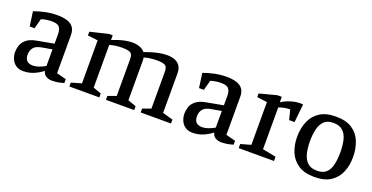

<svg xmlns="http://www.w3.org/2000/svg" viewBox="-26 -1010 2958 1528"><g transform="rotate(20 1453.0 -246.0)"><path d="M166 11Q131 11 106 -6Q81 -23 68.5 -51.5Q56 -80 56 -112Q56 -137 65 -166Q74 -195 102 -219Q130 -243 183 -253L329 -280V-360Q329 -399 313 -419.5Q297 -440 249 -440Q228 -440 204.5 -436.5Q181 -433 160 -426L137 -341H96L79 -464Q123 -480 172 -490.5Q221 -501 273 -501Q320 -501 355 -490.5Q390 -480 409 -455.5Q428 -431 428 -387V-66L509 -45V-12Q479 -3 454.5 0.5Q430 4 408 4Q381 4 359 -9Q337 -22 331 -50Q294 -22 253.5 -5.5Q213 11 166 11ZM223 -57Q250 -57 279.5 -68Q309 -79 329 -91V-232L239 -216Q192 -207 174.5 -182.5Q157 -158 157 -127Q157 -88 175.5 -72.5Q194 -57 223 -57Z M556 0V-33L642 -58V-422L556 -432V-464L709 -501H741V-461Q760 -469 788 -478.5Q816 -488 848 -494.5Q880 -501 910 -501Q941 -501 970 -491Q999 -481 1016 -459Q1037 -467 1068 -477Q1099 -487 1134.5 -494Q1170 -501 1203 -501Q1242 -501 1270 -489.5Q1298 -478 1313.5 -454Q1329 -430 1329 -393V-58L1417 -33V0H1160V-33L1230 -58V-371Q1230 -408 1212.5 -421Q1195 -434 1140 -434Q1111 -434 1082 -430Q1053 -426 1032 -419Q1033 -414 1034 -407Q1035 -400 1035 -391V-58L1105 -33V0H866V-33L936 -58V-371Q936 -409 918 -421.5Q900 -434 844 -434Q817 -434 789 -430Q761 -426 741 -419V-58L810 -33V0Z M1600 11Q1565 11 1540 -6Q1515 -23 1502.5 -51.5Q1490 -80 1490 -112Q1490 -137 1499 -166Q1508 -195 1536 -219Q1564 -243 1617 -253L1763 -280V-360Q1763 -399 1747 -419.5Q1731 -440 1683 -440Q1662 -440 1638.5 -436.5Q1615 -433 1594 -426L1571 -341H1530L1513 -464Q1557 -480 1606 -490.5Q1655 -501 1707 -501Q1754 -501 1789 -490.5Q1824 -480 1843 -455.5Q1862 -431 1862 -387V-66L1943 -45V-12Q1913 -3 1888.5 0.5Q1864 4 1842 4Q1815 4 1793 -9Q1771 -22 1765 -50Q1728 -22 1687.5 -5.5Q1647 11 1600 11ZM1657 -57Q1684 -57 1713.5 -68Q1743 -79 1763 -91V-232L1673 -216Q1626 -207 1608.5 -182.5Q1591 -158 1591 -127Q1591 -88 1609.5 -72.5Q1628 -57 1657 -57Z M1990 0V-35L2076 -59V-421L1990 -432V-463L2135 -501H2173V-455Q2207 -477 2248.5 -490Q2290 -503 2326 -503Q2333 -503 2340 -503Q2347 -503 2353 -502L2337 -347H2291L2270 -430Q2245 -430 2220.5 -425Q2196 -420 2175 -412V-58L2289 -36V0Z M2633 10Q2549 10 2496.5 -24.5Q2444 -59 2420 -116.5Q2396 -174 2396 -243Q2396 -315 2420 -373.5Q2444 -432 2496 -466.5Q2548 -501 2633 -501Q2720 -501 2771.5 -466.5Q2823 -432 2846.5 -373.5Q2870 -315 2870 -243Q2870 -174 2846.5 -116.5Q2823 -59 2771 -24.5Q2719 10 2633 10ZM2636 -44Q2688 -44 2715 -70.5Q2742 -97 2752 -143Q2762 -189 2762 -246Q2762 -303 2751 -348.5Q2740 -394 2711.5 -420.5Q2683 -447 2630 -447Q2580 -447 2553 -420.5Q2526 -394 2515 -348.5Q2504 -303 2504 -246Q2504 -189 2515.5 -143Q2527 -97 2555.5 -70.5Q2584 -44 2636 -44Z"/></g></svg>

Font: Manuale Medium
Style: Regular
Weight: 500
Designer: Eduardo Tunni / Pablo Cosgaya
Foundry: Eduardo Tunni / Pablo Cosgaya
Version: Version 1.002